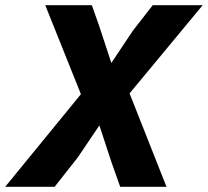

<svg xmlns="http://www.w3.org/2000/svg" viewBox="-62 -718 799 738"><path d="M-42 0 249 -356 112 -698H291L319 -619L366 -476L448 -599L525 -698H717L436 -359L578 0H400L367 -93L320 -236L237 -113L148 0Z"/></svg>

Font: Azeret Mono Thin
Style: Bold Italic
Weight: 700
Italic angle: -12°
Version: Version 1.002